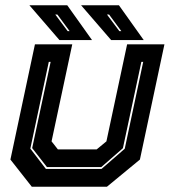

<svg xmlns="http://www.w3.org/2000/svg" viewBox="-20 -708 644 728"><path d="M100.5 0 19.5 -103 112.5 -540H254L175.5 -172L199.5 -141.5H346.5L383.5 -172L462 -540H603.5L510.5 -103L385.5 0ZM154 -67.5H365L453 -144L523 -473.5H516L446 -146L364 -74.5H158L102 -146.5L172 -473.5H165L95 -144.5ZM525 -556H401.5L287.5 -688H431ZM440 -590 393.5 -653H385.5L432.5 -590ZM329 -556H205.5L91.5 -688H235ZM244 -590 197.5 -653H189.5L236.5 -590Z"/></svg>

Font: Tourney ExtraBold
Style: Italic
Weight: 800
Italic angle: -12°
Version: Version 1.015